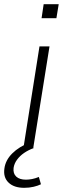

<svg xmlns="http://www.w3.org/2000/svg" viewBox="-48 -709 320 919"><path d="M64 0 141 -487H189L111 0ZM151 -622 161 -689H233L222 -622ZM68 190Q19 190 -7 165Q-33 140 -27 98Q-22 58 10.5 25.5Q43 -7 97 -28L113 0Q88 9 67.5 23Q47 37 33.5 55.5Q20 74 17 95Q14 122 30 136.5Q46 151 76 151Q90 151 105.5 148Q121 145 138 138L148 173Q134 180 113 185Q92 190 68 190Z"/></svg>

Font: Nunito Sans 10pt SemiExpanded ExtraLight
Style: Italic
Weight: 250
Width: 6
Italic angle: -9°
Designer: Vernon Adams
Foundry: Vernon Adams
Version: Version 3.101;gftools[0.9.27]